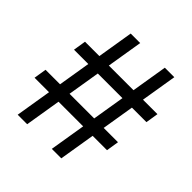

<svg xmlns="http://www.w3.org/2000/svg" viewBox="-193 -872 1017 1017"><g transform="rotate(45 315.5 -363.5)"><path d="M348 0 467.3 -727.3H538.4L419 0ZM17 -201.7 28.4 -272.7H571L559.7 -201.7ZM92.3 0 211.6 -727.3H282.7L163.4 0ZM59.7 -454.5 71 -525.6H613.6L602.3 -454.5Z"/></g></svg>

Font: InterMG
Style: Regular
Weight: 400
Designer: Rasmus Andersson
Foundry: rsms
Version: Version 3.019;December 26, 2023;FontCreator 15.0.0.2955 64-b